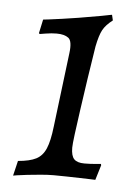

<svg xmlns="http://www.w3.org/2000/svg" viewBox="-44 -540 427 588"><g transform="rotate(5 170.0 -246.5)"><path d="M235 -404Q227 -355 219.5 -304Q212 -253 205.5 -207.5Q199 -162 195 -130.5Q191 -99 191 -89Q191 -64 200.5 -54Q210 -44 232 -44Q249 -44 266 -45.5Q283 -47 283 -47L284 -43L270 3Q270 3 257 2.5Q244 2 223.5 1.5Q203 1 181.5 0.5Q160 0 142 0Q123 0 101.5 2Q80 4 61 6Q42 8 30 10Q18 12 18 12L29 -34Q65 -37 84.5 -47Q104 -57 114 -80.5Q124 -104 129 -148L157 -376Q162 -414 149.5 -423.5Q137 -433 113 -433Q98 -433 79.5 -430Q61 -427 61 -427L59 -430L68 -472Q69 -472 85.5 -474Q102 -476 126.5 -479.5Q151 -483 176 -487Q225 -495 245.5 -499Q266 -503 271 -504Q276 -505 277 -505L281 -488Q260 -472 251 -455.5Q242 -439 235 -404Z"/></g></svg>

Font: Alegreya
Style: Italic
Weight: 400
Italic angle: -7°
Designer: Juan Pablo del Peral
Foundry: Huerta Tipografica
Version: Version 2.009